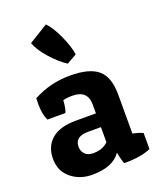

<svg xmlns="http://www.w3.org/2000/svg" viewBox="-148 -885 807 982"><g transform="rotate(-20 256.0 -394.0)"><path d="M46 -426Q46 -441 47 -458Q140 -508 247 -508Q354 -508 400.5 -467.5Q447 -427 447 -333V-120Q482 -113 502 -103V-16Q451 8 356 8Q346 -18 339 -55Q296 8 183 8Q116 8 68.5 -31Q21 -70 21 -137Q21 -204 65.5 -242.5Q110 -281 198 -281H307V-329Q307 -407 224 -407Q193 -407 173 -401Q171 -359 161 -336H63Q46 -371 46 -426ZM226 -94Q277 -94 307 -124V-206H237Q165 -206 165 -151Q165 -126 180.5 -110Q196 -94 226 -94ZM313 -600 259 -569Q218 -595 175 -643.5Q132 -692 118 -732L222 -796Q251 -767 279 -705.5Q307 -644 313 -600Z"/></g></svg>

Font: Patua One
Style: Regular
Weight: 400
Designer: luciano Vergara
Foundry: Luciano Vergara
Version: Version 1.002